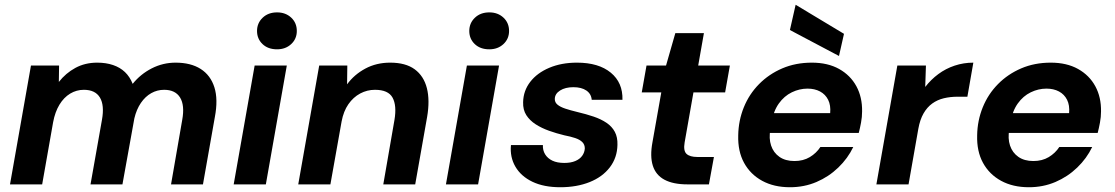

<svg xmlns="http://www.w3.org/2000/svg" viewBox="-20 -774 4680 806"><path d="M22 0 110 -499H228L227 -430Q256 -467 296.5 -489Q337 -511 388 -511Q425 -511 454.5 -501Q484 -491 504.5 -471.5Q525 -452 537 -422Q570 -463 617 -487Q664 -511 717 -511Q781 -511 822.5 -484.5Q864 -458 880 -407.5Q896 -357 882 -283L832 0H698L745 -271Q756 -332 736 -364.5Q716 -397 669 -397Q640 -397 615 -383Q590 -369 571.5 -342Q553 -315 544 -277L494 0H360L408 -271Q419 -332 399.5 -364.5Q380 -397 332 -397Q301 -397 274.5 -381Q248 -365 229.5 -334.5Q211 -304 203 -261L157 0Z M961 0 1049 -499H1184L1096 0ZM1143 -567Q1105 -567 1082 -589Q1059 -611 1059 -644Q1059 -677 1082.5 -699.5Q1106 -722 1143 -722Q1179 -722 1202.5 -700Q1226 -678 1226 -644Q1226 -611 1202.5 -589Q1179 -567 1143 -567Z M1232 0 1320 -499H1438L1437 -420Q1467 -461 1513.5 -486Q1560 -511 1618 -511Q1683 -511 1721 -483Q1759 -455 1772 -404Q1785 -353 1773 -283L1723 0H1589L1636 -271Q1646 -331 1628 -364Q1610 -397 1554 -397Q1521 -397 1492 -381.5Q1463 -366 1442.5 -336.5Q1422 -307 1414 -264L1367 0Z M1852 0 1940 -499H2075L1987 0ZM2034 -567Q1996 -567 1973 -589Q1950 -611 1950 -644Q1950 -677 1973.5 -699.5Q1997 -722 2034 -722Q2070 -722 2093.5 -700Q2117 -678 2117 -644Q2117 -611 2093.5 -589Q2070 -567 2034 -567Z M2332 12Q2263 12 2215 -11Q2167 -34 2143.5 -74.5Q2120 -115 2125 -165H2259Q2258 -143 2268.5 -126Q2279 -109 2299 -99.5Q2319 -90 2349 -90Q2376 -90 2395 -98Q2414 -106 2424 -120Q2434 -134 2435 -151Q2435 -167 2424.5 -177.5Q2414 -188 2394.5 -194.5Q2375 -201 2349 -206Q2316 -214 2285 -225Q2254 -236 2229 -252Q2204 -268 2189.5 -290.5Q2175 -313 2176 -345Q2177 -393 2206 -430.5Q2235 -468 2286 -489.5Q2337 -511 2402 -511Q2493 -511 2544 -469Q2595 -427 2593 -355H2464Q2462 -380 2441.5 -394Q2421 -408 2387 -408Q2353 -408 2331 -394Q2309 -380 2309 -358Q2309 -344 2320.5 -334.5Q2332 -325 2353 -318Q2374 -311 2403 -304Q2441 -295 2472 -284.5Q2503 -274 2526 -258.5Q2549 -243 2561 -220.5Q2573 -198 2572 -166Q2571 -112 2540 -71.5Q2509 -31 2455 -9.5Q2401 12 2332 12Z M2866 0Q2806 0 2769.5 -19.5Q2733 -39 2720.5 -78.5Q2708 -118 2719 -177L2756 -386H2674L2694 -499H2776L2815 -635H2935L2911 -499H3044L3024 -386H2891L2854 -176Q2848 -141 2862 -128Q2876 -115 2908 -115H2977L2956 0Z M3296 12Q3229 12 3179.5 -15Q3130 -42 3103.5 -90.5Q3077 -139 3079 -206Q3080 -268 3102.5 -323.5Q3125 -379 3166.5 -421Q3208 -463 3264 -487Q3320 -511 3388 -511Q3455 -511 3502.5 -484.5Q3550 -458 3575 -412Q3600 -366 3599 -306Q3599 -283 3594.5 -259Q3590 -235 3585 -216H3175L3189 -299H3465Q3468 -332 3456.5 -355Q3445 -378 3422.5 -390Q3400 -402 3370 -402Q3336 -402 3304 -386.5Q3272 -371 3249.5 -339.5Q3227 -308 3219 -260L3214 -231Q3207 -193 3217 -163Q3227 -133 3252 -115.5Q3277 -98 3315 -98Q3352 -98 3379.5 -114.5Q3407 -131 3424 -157H3562Q3539 -109 3499 -70.5Q3459 -32 3407.5 -10Q3356 12 3296 12ZM3502 -539 3296 -648 3320 -754 3523 -632Z M3659 0 3747 -499H3867L3864 -409Q3888 -440 3919 -463Q3950 -486 3987.5 -498.5Q4025 -511 4066 -511L4041 -368H4000Q3969 -368 3942 -361.5Q3915 -355 3893.5 -339.5Q3872 -324 3857 -298Q3842 -272 3835 -233L3794 0Z M4299 12Q4232 12 4182.5 -15Q4133 -42 4106.5 -90.5Q4080 -139 4082 -206Q4083 -268 4105.5 -323.5Q4128 -379 4169.5 -421Q4211 -463 4267 -487Q4323 -511 4391 -511Q4458 -511 4505.5 -484.5Q4553 -458 4578 -412Q4603 -366 4602 -306Q4602 -283 4597.5 -259Q4593 -235 4588 -216H4178L4192 -299H4468Q4471 -332 4459.5 -355Q4448 -378 4425.5 -390Q4403 -402 4373 -402Q4339 -402 4307 -386.5Q4275 -371 4252.5 -339.5Q4230 -308 4222 -260L4217 -231Q4210 -193 4220 -163Q4230 -133 4255 -115.5Q4280 -98 4318 -98Q4355 -98 4382.5 -114.5Q4410 -131 4427 -157H4565Q4542 -109 4502 -70.5Q4462 -32 4410.5 -10Q4359 12 4299 12Z"/></svg>

Font: DM Sans 20pt
Style: Bold Italic
Weight: 700
Italic angle: -10°
Version: Version 4.004;gftools[0.9.30]